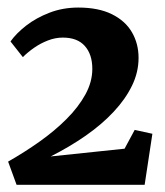

<svg xmlns="http://www.w3.org/2000/svg" viewBox="-20 -924 448 521"><path d="M2 -485.5Q46 -510.5 87 -539.5Q128 -568.5 160.5 -601Q193 -633.5 211.8 -667.8Q230.5 -702 230.5 -737Q230.5 -776.5 210.2 -799.2Q190 -822 150.5 -822Q130 -822 110 -814.2Q90 -806.5 72.8 -794.5Q55.5 -782.5 42 -769L8.5 -811.5Q24 -833.5 51 -854.5Q78 -875.5 114.2 -889.5Q150.5 -903.5 192.5 -903.5Q247 -903.5 283.5 -885.5Q320 -867.5 338 -836.5Q356 -805.5 356 -767Q356 -728 338.2 -691.5Q320.5 -655 288.5 -620.8Q256.5 -586.5 212.8 -556Q169 -525.5 117.5 -499.5L318 -520.5L345.5 -571.5L393.5 -561L372.5 -422.5H25Z"/></svg>

Font: Merriweather 48pt Black
Style: Regular
Weight: 900
Version: Version 2.100